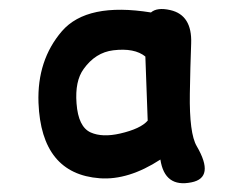

<svg xmlns="http://www.w3.org/2000/svg" viewBox="-20 -853 567 436"><path d="M206.5 -448.2Q73.7 -458 67.4 -619.6Q64 -716.3 120.6 -782.2Q177.7 -848.1 322.8 -824.7Q336.9 -836.9 366.7 -830.1Q416.5 -818.8 414.1 -754.4Q412.1 -701.7 411.1 -640.6Q409.7 -549.8 426.8 -521Q468.3 -449.7 415 -439Q354 -426.3 344.2 -490.7Q271.5 -443.4 206.5 -448.2ZM252.9 -549.8Q299.3 -560.5 315.4 -579.1L310.1 -724.6Q285.6 -744.6 237.3 -738.8Q196.8 -733.9 169.9 -696.3Q149.9 -668.9 153.8 -618.2Q157.7 -564.9 186 -552.2Q212.4 -540.5 252.9 -549.8Z"/></svg>

Font: Comic Relief LRS
Style: Regular
Weight: 400
Designer: Jeff Davis
Foundry: Loudifier
Version: Version 1.0